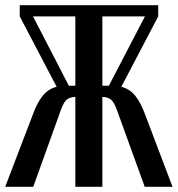

<svg xmlns="http://www.w3.org/2000/svg" viewBox="-24 -719 684 739"><path d="M443 -385Q475 -377 496.5 -350.5Q518 -324 535 -277L640 0H533L427 -293Q415 -328 401 -337Q387 -346 370 -346V0H266V-346Q249 -346 235.5 -337.5Q222 -329 210 -295L104 0H-4L102 -277Q119 -324 140.5 -350.5Q162 -377 194 -385L52 -656V-699H585V-656ZM266 -389V-656H103L241 -389ZM395 -389 534 -656H370V-389Z"/></svg>

Font: Moniqa Paragraph
Style: Bold
Weight: 700
Designer: Rajesh Rajput
Foundry: Rajesh Rajput
Version: Version 1.000